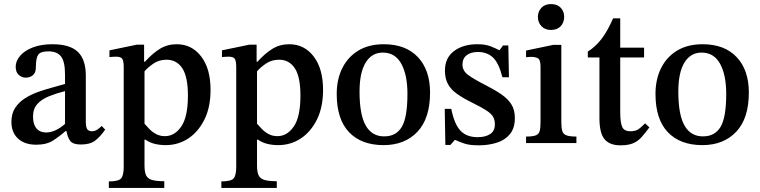

<svg xmlns="http://www.w3.org/2000/svg" viewBox="-20 -702 3728 942"><path d="M158 8Q101 8 68.5 -22Q36 -52 36 -104Q36 -145 54.5 -173Q73 -201 103 -220Q133 -239 168.5 -251.5Q204 -264 238 -273Q272 -282 299 -290V-336Q299 -400 279.5 -425Q260 -450 218 -450Q179 -450 167.5 -433.5Q156 -417 156 -372Q156 -346 142 -333.5Q128 -321 105 -321Q88 -321 72.5 -334Q57 -347 57 -375Q57 -403 79 -428.5Q101 -454 141.5 -469.5Q182 -485 237 -485Q323 -485 362 -447.5Q401 -410 401 -331V-107Q401 -77 408.5 -67.5Q416 -58 431 -58Q445 -58 456.5 -65.5Q468 -73 479 -84L496 -66Q471 -30 446 -11.5Q421 7 377 7Q339 7 325.5 -9.5Q312 -26 306 -59H302Q267 -29 237 -10.5Q207 8 158 8ZM299 -94V-255Q256 -244 220 -229.5Q184 -215 163 -191.5Q142 -168 142 -130Q142 -92 159 -72Q176 -52 206 -52Q251 -52 299 -94Z M786 220H514V188Q562 188 574.5 173Q587 158 587 116V-372Q587 -401 580.5 -412.5Q574 -424 549 -424Q540 -424 528.5 -423Q517 -422 517 -422V-455L652 -483H687V-399H691Q728 -440 764.5 -462.5Q801 -485 847 -485Q921 -485 967 -425Q1013 -365 1013 -261Q1013 -176 983 -115.5Q953 -55 903.5 -22.5Q854 10 793 10Q765 10 740 4Q715 -2 693 -17H689V109Q689 142 697 158.5Q705 175 726 181Q747 187 786 187ZM789 -34Q837 -34 869.5 -81.5Q902 -129 902 -233Q902 -325 874.5 -367Q847 -409 797 -409Q760 -409 732 -389.5Q704 -370 689 -352V-95Q698 -85 711.5 -70.5Q725 -56 744.5 -45Q764 -34 789 -34Z M1338 220H1066V188Q1114 188 1126.5 173Q1139 158 1139 116V-372Q1139 -401 1132.5 -412.5Q1126 -424 1101 -424Q1092 -424 1080.5 -423Q1069 -422 1069 -422V-455L1204 -483H1239V-399H1243Q1280 -440 1316.5 -462.5Q1353 -485 1399 -485Q1473 -485 1519 -425Q1565 -365 1565 -261Q1565 -176 1535 -115.5Q1505 -55 1455.5 -22.5Q1406 10 1345 10Q1317 10 1292 4Q1267 -2 1245 -17H1241V109Q1241 142 1249 158.5Q1257 175 1278 181Q1299 187 1338 187ZM1341 -34Q1389 -34 1421.5 -81.5Q1454 -129 1454 -233Q1454 -325 1426.5 -367Q1399 -409 1349 -409Q1312 -409 1284 -389.5Q1256 -370 1241 -352V-95Q1250 -85 1263.5 -70.5Q1277 -56 1296.5 -45Q1316 -34 1341 -34Z M1862 10Q1753 10 1692.5 -53.5Q1632 -117 1632 -241Q1632 -313 1659.5 -368Q1687 -423 1738.5 -454Q1790 -485 1863 -485Q1971 -485 2030.5 -421.5Q2090 -358 2090 -248Q2090 -121 2028 -55.5Q1966 10 1862 10ZM1866 -33Q1923 -33 1951 -79Q1979 -125 1979 -242Q1979 -334 1949 -389Q1919 -444 1858 -444Q1804 -444 1774 -395Q1744 -346 1744 -253Q1744 -138 1775 -85Q1806 -32 1866 -33Z M2165 9 2162 -168H2194Q2209 -93 2239 -61Q2269 -29 2324 -29Q2361 -29 2384.5 -44Q2408 -59 2408 -92Q2408 -113 2399.5 -128.5Q2391 -144 2366.5 -160Q2342 -176 2295 -199Q2251 -221 2221.5 -242Q2192 -263 2177.5 -290Q2163 -317 2163 -356Q2163 -418 2207.5 -451.5Q2252 -485 2322 -485Q2361 -485 2386.5 -475Q2412 -465 2429 -456H2431L2448 -479H2474L2477 -323H2445Q2427 -394 2398 -420.5Q2369 -447 2325 -447Q2290 -447 2269.5 -431Q2249 -415 2249 -385Q2249 -355 2276.5 -334.5Q2304 -314 2363 -284Q2408 -261 2440 -239Q2472 -217 2489 -190Q2506 -163 2506 -123Q2506 -73 2481.5 -43.5Q2457 -14 2416.5 -1.5Q2376 11 2329 11Q2284 11 2259 2.5Q2234 -6 2214 -15H2211L2190 9Z M2808 0H2561V-32Q2594 -32 2609 -38Q2624 -44 2628 -59.5Q2632 -75 2632 -104V-375Q2632 -408 2620 -415.5Q2608 -423 2586 -423Q2576 -423 2568.5 -422Q2561 -421 2561 -421V-454L2695 -482H2734V-105Q2734 -76 2738.5 -60Q2743 -44 2759 -38Q2775 -32 2808 -32ZM2683 -555Q2654 -555 2636.5 -573.5Q2619 -592 2619 -619Q2619 -645 2636 -663.5Q2653 -682 2683 -682Q2714 -682 2731 -664Q2748 -646 2748 -619Q2748 -592 2731 -573.5Q2714 -555 2683 -555Z M3145 -97 3166 -77Q3146 -50 3128.5 -30Q3111 -10 3087 0.5Q3063 11 3024 11Q2971 11 2946 -19Q2921 -49 2921 -122V-420H2864V-449Q2901 -472 2930.5 -510Q2960 -548 2988 -612H3023V-468H3140V-420H3023V-153Q3023 -99 3033 -78.5Q3043 -58 3072 -58Q3098 -58 3112.5 -68Q3127 -78 3145 -97Z M3426 10Q3317 10 3256.5 -53.5Q3196 -117 3196 -241Q3196 -313 3223.5 -368Q3251 -423 3302.5 -454Q3354 -485 3427 -485Q3535 -485 3594.5 -421.5Q3654 -358 3654 -248Q3654 -121 3592 -55.5Q3530 10 3426 10ZM3430 -33Q3487 -33 3515 -79Q3543 -125 3543 -242Q3543 -334 3513 -389Q3483 -444 3422 -444Q3368 -444 3338 -395Q3308 -346 3308 -253Q3308 -138 3339 -85Q3370 -32 3430 -33Z"/></svg>

Font: STIX Two Text Medium
Style: Regular
Weight: 500
Designer: Ross Mills, John Hudson & Paul Hanslow, Tiro Typeworks Ltd; with prior portions MicroPress Inc., and Coen Hoffman.
Foundry: Tiro Typeworks Ltd
Version: Version 2.13 b171